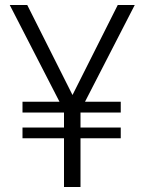

<svg xmlns="http://www.w3.org/2000/svg" viewBox="-20 -748 579 768"><path d="M89 -728H19L218 -341H70V-298H236V-238H70V-195H236V0H302V-195H463V-238H302V-298H463V-341H320L519 -728H451L270 -368Z"/></svg>

Font: Wafeq Light
Style: Regular
Weight: 300
Designer: Rasmus Andersson & Azza Alameddine
Foundry: Google & TypeTogether
Version: Version 3.000;January 28, 2025;FontCreator 15.0.0.3014 64-bi